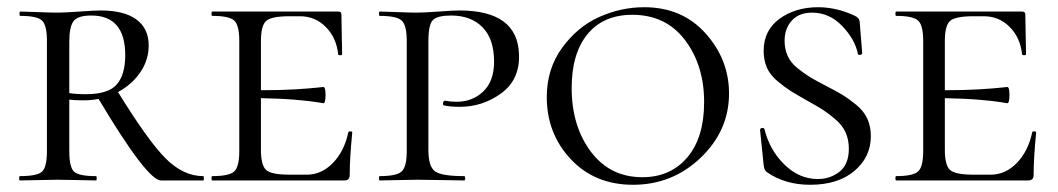

<svg xmlns="http://www.w3.org/2000/svg" viewBox="-20 -500 2932 532"><path d="M543 -12Q545 -12 545 -6Q545 0 543 0H426Q388 0 253 -226Q234 -222 211 -222Q185 -222 172 -224V-81Q172 -37 185 -24.5Q198 -12 246 -12Q248 -12 248 -6Q248 0 246 0Q233 0 198 -1Q163 -2 140 -2Q120 -2 84.5 -1Q49 0 35 0Q33 0 33 -6Q33 -12 35 -12Q83 -12 96.5 -24.5Q110 -37 110 -81V-387Q110 -430 96.5 -443Q83 -456 36 -456Q34 -456 34 -462Q34 -468 36 -468Q49 -468 84.5 -466.5Q120 -465 140 -465Q158 -465 200 -468Q242 -471 259 -471Q324 -471 358 -446Q392 -421 392 -374Q392 -334 369 -300Q346 -266 307 -245Q390 -110 439 -61Q488 -12 543 -12ZM172 -242Q190 -239 218 -239Q280 -239 303.5 -266Q327 -293 327 -347Q327 -457 233 -457Q195 -457 183.5 -441Q172 -425 172 -385Z M945 -133Q945 -136 950.5 -136Q956 -136 956 -133Q949 -61 949 -15Q949 0 934 0H568Q566 0 566 -6Q566 -12 568 -12Q615 -12 629 -25Q643 -38 643 -81V-387Q643 -430 629 -443Q615 -456 568 -456Q566 -456 566 -462Q566 -468 568 -468H917Q926 -468 926 -460Q926 -442 927 -402Q928 -362 928 -350Q928 -347 922.5 -347Q917 -347 917 -350Q912 -396 882.5 -425.5Q853 -455 811 -455H782Q732 -455 717.5 -442Q703 -429 703 -386V-250Q758 -250 798.5 -252.5Q839 -255 857 -257Q875 -259 876 -259Q882 -259 882 -237Q882 -214 876 -214Q875 -214 857.5 -217Q840 -220 799 -223.5Q758 -227 703 -228V-85Q703 -42 717.5 -29Q732 -16 782 -16H830Q871 -16 902.5 -48.5Q934 -81 945 -133Z M1167 -85Q1167 -39 1185 -25.5Q1203 -12 1266 -12Q1269 -12 1269 -6Q1269 0 1266 0Q1249 0 1206 -1Q1163 -2 1137 -2Q1117 -2 1081 -1Q1045 0 1032 0Q1030 0 1030 -6Q1030 -12 1032 -12Q1079 -12 1093 -25Q1107 -38 1107 -81V-387Q1107 -430 1093 -443Q1079 -456 1032 -456Q1030 -456 1030 -462Q1030 -468 1032 -468Q1045 -468 1080.5 -466.5Q1116 -465 1136 -465Q1153 -465 1195 -468Q1237 -471 1253 -471Q1414 -471 1418 -350Q1421 -280 1369.5 -242Q1318 -204 1254 -204Q1227 -204 1210 -208Q1208 -208 1207.5 -211.5Q1207 -215 1208.5 -218Q1210 -221 1213 -221Q1228 -218 1245 -218Q1289 -218 1319 -246.5Q1349 -275 1349 -329Q1349 -392 1317 -424.5Q1285 -457 1230 -457Q1193 -457 1180 -445Q1167 -433 1167 -385Z M1734 12Q1628 12 1561.5 -59Q1495 -130 1495 -231Q1495 -309 1537.5 -367.5Q1580 -426 1640.5 -453Q1701 -480 1765 -480Q1870 -480 1935 -407.5Q2000 -335 2000 -241Q2000 -138 1921.5 -63Q1843 12 1734 12ZM1760 -9Q1838 -9 1884.5 -64Q1931 -119 1931 -217Q1931 -319 1878 -389Q1825 -459 1732 -459Q1652 -459 1608 -405.5Q1564 -352 1564 -256Q1564 -151 1617 -80Q1670 -9 1760 -9Z M2154 -387Q2154 -364 2162.5 -345Q2171 -326 2190.5 -310.5Q2210 -295 2225 -286Q2240 -277 2269 -262Q2300 -246 2315.5 -236.5Q2331 -227 2352.5 -209.5Q2374 -192 2383.5 -170.5Q2393 -149 2393 -123Q2393 -65 2347.5 -26.5Q2302 12 2225 12Q2155 12 2105 -23Q2098 -27 2096 -42L2086 -140Q2086 -143 2088.5 -144.5Q2091 -146 2094 -145.5Q2097 -145 2098 -143Q2112 -85 2153 -44.5Q2194 -4 2246 -4Q2281 -4 2306.5 -24.5Q2332 -45 2332 -88Q2332 -113 2323 -133Q2314 -153 2294 -170Q2274 -187 2259 -196.5Q2244 -206 2215 -222Q2185 -239 2170 -248.5Q2155 -258 2134.5 -275Q2114 -292 2105 -312.5Q2096 -333 2096 -359Q2096 -416 2140 -448Q2184 -480 2247 -480Q2297 -480 2347 -457Q2361 -451 2362 -440L2369 -353Q2369 -349 2363.5 -348Q2358 -347 2357 -351Q2349 -391 2313.5 -428Q2278 -465 2230 -465Q2194 -465 2174 -443Q2154 -421 2154 -387Z M2840 -133Q2840 -136 2845.5 -136Q2851 -136 2851 -133Q2844 -61 2844 -15Q2844 0 2829 0H2463Q2461 0 2461 -6Q2461 -12 2463 -12Q2510 -12 2524 -25Q2538 -38 2538 -81V-387Q2538 -430 2524 -443Q2510 -456 2463 -456Q2461 -456 2461 -462Q2461 -468 2463 -468H2812Q2821 -468 2821 -460Q2821 -442 2822 -402Q2823 -362 2823 -350Q2823 -347 2817.5 -347Q2812 -347 2812 -350Q2807 -396 2777.5 -425.5Q2748 -455 2706 -455H2677Q2627 -455 2612.5 -442Q2598 -429 2598 -386V-250Q2653 -250 2693.5 -252.5Q2734 -255 2752 -257Q2770 -259 2771 -259Q2777 -259 2777 -237Q2777 -214 2771 -214Q2770 -214 2752.5 -217Q2735 -220 2694 -223.5Q2653 -227 2598 -228V-85Q2598 -42 2612.5 -29Q2627 -16 2677 -16H2725Q2766 -16 2797.5 -48.5Q2829 -81 2840 -133Z"/></svg>

Font: Cormorant SC
Style: Regular
Weight: 400
Designer: Christian Thalmann (Catharsis Fonts)
Version: Version 1.000;PS 002.000;hotconv 1.0.88;makeotf.lib2.5.64775